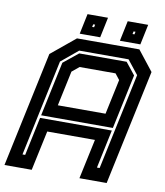

<svg xmlns="http://www.w3.org/2000/svg" viewBox="-107 -905 842 979"><g transform="rotate(10 313.5 -415.5)"><path d="M-17 0 110 -597 235 -700H558L639 -597L512 0H371L415 -206H168L124 0ZM64 -69H78L120 -268H491.5L449.5 -69H463.5L569.5 -568.5L512.5 -640.5H257L170 -568.5ZM198 -347H445L483.5 -528L459.5 -558.5H273.5L236.5 -528ZM123 -282 183 -564.5 259.5 -626.5H505L554.5 -564.5L494.5 -282ZM452.5 -726 474.5 -831H580.5L558.5 -726ZM244.5 -726 266.5 -831H372.5L350.5 -726ZM301 -771H311L314 -785H304ZM510 -771H520L523 -785H513Z"/></g></svg>

Font: Tourney Thin
Style: Italic
Weight: 100
Italic angle: -12°
Designer: Tyler Finck
Foundry: Etcetera Type Co
Version: Version 1.015